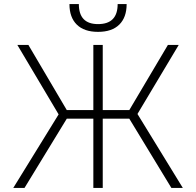

<svg xmlns="http://www.w3.org/2000/svg" viewBox="-20 -920 960 940"><path d="M613 -339H483V0H437V-339H307L100 0H45L267 -360L65 -700H119L307 -381H437V-700H483V-381H613L802 -700H855L653 -362L875 0H819ZM460 -764Q392 -764 356 -799.5Q320 -835 320 -900H366Q366 -802 460 -802Q556 -802 556 -900H600Q600 -835 564 -799.5Q528 -764 460 -764Z"/></svg>

Font: Retni Sans Light
Style: Regular
Weight: 300
Designer: Vitaly Kuzmin
Foundry: ParaType Ltd.
Version: Version 1.00;March 2, 2019;FontCreator 11.5.0.2425 64-bit; t